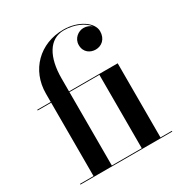

<svg xmlns="http://www.w3.org/2000/svg" viewBox="-176 -891 970 1022"><g transform="rotate(-30 309.0 -380.0)"><path d="M24 -4.5V0H588.5V-4.5H518.5V-460H219.5V-540C219.5 -669.5 267.5 -755.5 357.5 -755.5C422 -755.5 477.5 -729.5 503 -696C490 -707.5 472 -714 454.5 -714C423 -714 387.5 -688.5 387.5 -647.5C387.5 -601 423 -581.5 454.5 -581.5C491 -581.5 523 -607.5 523 -655C523 -709.5 448.5 -760 357.5 -760C211.5 -760 107 -655 107 -511.5V-460H24V-455.5H107V-4.5ZM403.5 -455.5V-4.5H219.5V-455.5Z"/></g></svg>

Font: Bodoni* 36pt Medium
Style: Regular
Weight: 500
Version: Version 2.3